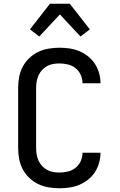

<svg xmlns="http://www.w3.org/2000/svg" viewBox="-20 -998 640 1026"><path d="M298 8Q268 8 239 3Q210 -2 184 -14.5Q158 -27 136.5 -47.5Q115 -68 101.5 -93.5Q88 -119 82.5 -148Q77 -177 77 -206V-529Q77 -558 82.5 -587Q88 -616 101.5 -641.5Q115 -667 136.5 -687.5Q158 -708 184 -720.5Q210 -733 239 -738Q268 -743 298 -743Q325 -743 352 -739Q379 -735 404 -724.5Q429 -714 450.5 -697Q472 -680 487 -657Q502 -634 509.5 -607.5Q517 -581 517 -554V-553H421Q421 -576 411.5 -597.5Q402 -619 384 -633.5Q366 -648 343 -653.5Q320 -659 298 -659Q280 -659 263 -656Q246 -653 231 -644.5Q216 -636 204.5 -623.5Q193 -611 186 -595.5Q179 -580 176 -563Q173 -546 173 -529V-206Q173 -189 176 -172Q179 -155 186 -139.5Q193 -124 204.5 -111.5Q216 -99 231 -90.5Q246 -82 263 -79Q280 -76 298 -76Q320 -76 343 -81.5Q366 -87 384 -101.5Q402 -116 411.5 -137.5Q421 -159 421 -182H517V-181Q517 -154 509.5 -127.5Q502 -101 487 -78Q472 -55 450.5 -38Q429 -21 404 -10.5Q379 0 352 4Q325 8 298 8ZM190 -803 140 -841 247 -978H353L460 -841L410 -803L300 -921Z"/></svg>

Font: Iosevka Fixed Medium Extended
Style: Regular
Weight: 500
Width: 7
Monospace: yes
Designer: Belleve Invis
Foundry: Belleve Invis
Version: Version 24.1.1; ttfautohint (v1.8.4)